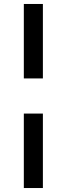

<svg xmlns="http://www.w3.org/2000/svg" viewBox="-20 -754 336 967"><path d="M100 -359V-734H196V-359ZM196 -182V193H100V-182Z"/></svg>

Font: Karma
Style: Bold
Weight: 700
Designer: Joana Correia
Foundry: Indian Type Foundry
Version: Version 1.202;PS 1.0;hotconv 1.0.78;makeotf.lib2.5.61930; tt